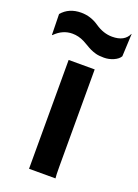

<svg xmlns="http://www.w3.org/2000/svg" viewBox="-186 -785 610 846"><g transform="rotate(20 119.5 -362.5)"><path d="M184.6 -54.7Q184.6 -12.7 186.5 0H62.5V-510.3H184.6ZM39.1 -625Q-6.8 -625 -42.5 -588.4L-44.4 -588.9L-46.4 -686Q-13.2 -725.1 43.9 -725.1Q88.9 -725.1 127.4 -698.5Q166 -671.9 207 -671.9Q265.1 -671.9 283.2 -712.9L284.2 -711.9L279.3 -606.4Q271 -591.8 249.5 -582.3Q228 -572.8 204.6 -572.8Q181.2 -572.8 166.7 -576.7Q152.3 -580.6 140.1 -586.4Q127.9 -592.3 117.4 -598.9Q106.9 -605.5 95.2 -611.3Q67.9 -625 39.1 -625Z"/></g></svg>

Font: Hammersmith One
Style: Regular
Weight: 400
Designer: Nicole Fally
Foundry: Nicole Fally
Version: Version 1.003